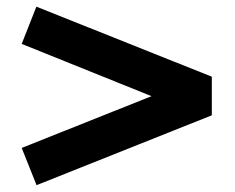

<svg xmlns="http://www.w3.org/2000/svg" viewBox="-20 -600 688 562"><path d="M87 -58 43.5 -167 423.5 -318.5 43.5 -471.5 86.5 -580.5 600 -375.5V-262.5Z"/></svg>

Font: Geologica Thin Roman
Style: Bold
Weight: 700
Version: Version 1.010;gftools[0.9.28]